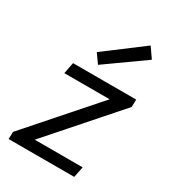

<svg xmlns="http://www.w3.org/2000/svg" viewBox="-181 -843 845 941"><g transform="rotate(30 241.0 -372.5)"><path d="M17.5 0ZM461.2 -437.5 130 -61.2H401.2L388.8 0H17.5L18.8 -41.2L348.8 -416.2H92.5L105 -480H462.5ZM431.2 -687.5 215 -533.8 178.8 -585 391.2 -745Z"/></g></svg>

Font: Cambay
Style: Italic
Weight: 400
Italic angle: -11°
Designer: Pooja Saxena
Foundry: Pooja Saxena
Version: Version 1.019;PS 001.019;hotconv 1.0.70;makeotf.lib2.5.58329